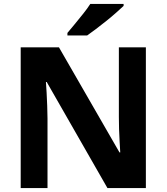

<svg xmlns="http://www.w3.org/2000/svg" viewBox="-20 -954 845 974"><path d="M85 0V-714H279L586 -181H590Q589 -201 587 -232.5Q585 -264 584 -298.5Q583 -333 583 -360V-714H720V0H525L217 -538H213Q215 -515 216.5 -483Q218 -451 219.5 -417Q221 -383 221 -352V0ZM607 -924Q592 -910 569 -889.5Q546 -869 519 -847.5Q492 -826 466.5 -806.5Q441 -787 422 -774H322V-787Q338 -806 359.5 -832Q381 -858 402.5 -885Q424 -912 438 -934H607Z"/></svg>

Font: Noto Sans Symbols
Style: Bold
Weight: 700
Version: Version 2.002